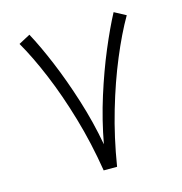

<svg xmlns="http://www.w3.org/2000/svg" viewBox="-97 -723 768 811"><g transform="rotate(-15 287.0 -317.5)"><path d="M257.8 0Q237.8 -124 204.8 -236.6Q171.9 -349.1 132.3 -443.8Q92.8 -538.6 52.7 -607.9L103 -634.8Q135.3 -575.2 170.7 -490.5Q206.1 -405.8 237.3 -306.9Q268.6 -208 287.1 -106.4Q305.7 -208 336.9 -306.9Q368.2 -405.8 403.8 -490.5Q439.5 -575.2 471.2 -634.8L521.5 -607.9Q481.4 -538.6 441.9 -443.8Q402.3 -349.1 369.4 -236.6Q336.4 -124 316.4 0Z"/></g></svg>

Font: Vazirmatn UI NL ExtraLight
Style: Regular
Weight: 200
Designer: Saber Rastikerdar
Foundry: Saber Rastikerdar
Version: Version 33.003